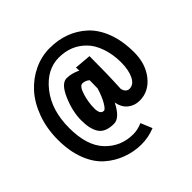

<svg xmlns="http://www.w3.org/2000/svg" viewBox="-217 -920 1269 1269"><g transform="rotate(-45 417.0 -286.0)"><path d="M531 129Q470 154 403.5 154Q337 154 270.5 130Q204 106 150 58Q96 10 65 -71.5Q34 -153 34 -258.5Q34 -364 66.5 -452.5Q99 -541 153 -600.5Q207 -660 277.5 -693Q348 -726 424.5 -726Q501 -726 566.5 -702Q632 -678 685 -629.5Q738 -581 769 -499.5Q800 -418 800 -310.5Q800 -203 742.5 -131Q685 -59 600 -59Q553 -59 518.5 -86.5Q484 -114 474 -167Q426 -71 371 -71Q294 -71 264 -114Q234 -157 234 -240Q234 -323 273.5 -414.5Q313 -506 363 -506Q408 -506 458 -482Q458 -490 456 -512L573 -502Q573 -334 566 -204Q570 -183 581.5 -172.5Q593 -162 607 -162Q647 -162 669.5 -208Q692 -254 692 -326.5Q692 -399 670 -463Q648 -527 610 -564Q536 -639 423 -639Q310 -639 226 -533Q142 -427 142 -261Q142 -95 220 -13.5Q298 68 413 68Q454 68 498 49ZM461 -389Q438 -408 412.5 -408Q387 -408 369 -350Q351 -292 351 -235.5Q351 -179 385 -179Q398 -179 420 -216.5Q442 -254 460 -313Z"/></g></svg>

Font: Boogaloo
Style: Regular
Weight: 400
Designer: John Vargas Beltran
Foundry: John Vargas Beltran
Version: Version 1.002